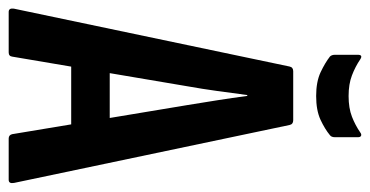

<svg xmlns="http://www.w3.org/2000/svg" viewBox="-225 -627 852 442"><g transform="rotate(90 201.0 -406.0)"><path d="M7.5 0Q-1.8 0 -0.1 -11.9L133.1 -646.4Q134.8 -655 144 -655H256.9Q266 -655 267.8 -646.4L401.1 -12.3Q403.3 0 394 0H298.9Q290.9 0 288.9 -7.9L221.9 -411.3Q216.1 -446 210.8 -480.3Q205.4 -514.6 200.8 -549.2H198.8Q194.2 -514.6 189.5 -480.3Q184.8 -446 178.5 -410.7L110.4 -8.3Q109.4 0 100.7 0ZM117.5 -143.9 133 -232.6H264.7L282.2 -143.9ZM201 -707.8Q168.1 -707.8 146.2 -718.1Q124.3 -728.5 110.1 -739.6Q106.1 -743.6 106.1 -751.4V-803.6Q106.1 -816.1 116.5 -809.4Q133.4 -797.9 153.6 -790.2Q173.7 -782.5 201 -782.5Q228.8 -782.5 248.6 -790.2Q268.4 -797.9 285 -809.4Q289.2 -812.6 292.6 -811.2Q295.9 -809.8 295.9 -803.6V-751.4Q295.9 -743 291.3 -739.6Q277.2 -727.9 255.6 -717.8Q233.9 -707.8 201 -707.8Z"/></g></svg>

Font: Sofia Sans Extra Condensed
Style: Regular
Weight: 400
Designer: Botio Nikoltchev, Ani Petrova
Foundry: lettersoup
Version: Version 4.101